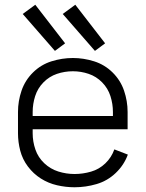

<svg xmlns="http://www.w3.org/2000/svg" viewBox="-20 -783 615 811"><path d="M212 -568 76 -724 129 -763 255 -600ZM381 -568 245 -724 298 -763 424 -600ZM295 8Q258 8 221 -0.5Q184 -9 152.5 -29Q121 -49 98 -79.5Q75 -110 65.5 -146.5Q56 -183 56 -220V-310Q56 -356 71 -400Q86 -444 119.5 -477Q153 -510 197.5 -524Q242 -538 288 -538Q333 -538 377.5 -524Q422 -510 455.5 -477Q489 -444 504 -400Q519 -356 519 -310V-237H118V-220Q118 -185 129.5 -151.5Q141 -118 167 -93.5Q193 -69 226.5 -58.5Q260 -48 295 -48Q330 -48 364.5 -58Q399 -68 425 -93Q451 -118 463 -152L520 -130Q504 -86 469 -52.5Q434 -19 388 -5.5Q342 8 295 8ZM118 -293H457V-310Q457 -344 446.5 -377Q436 -410 411.5 -435Q387 -460 354.5 -471Q322 -482 288 -482Q253 -482 220.5 -471Q188 -460 163.5 -435Q139 -410 128.5 -377Q118 -344 118 -310Z"/></svg>

Font: Jozsika Light
Style: Regular
Weight: 300
Monospace: yes
Designer: Belleve Invis
Foundry: Belleve Invis
Version: 2.1.0